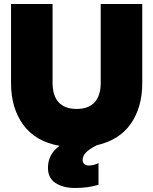

<svg xmlns="http://www.w3.org/2000/svg" viewBox="-20 -719 764 957"><path d="M689 -699V-304Q689 -185 632.5 -103Q576 -21 462 5Q425 24 408.5 41Q392 58 392 78Q392 91 400 98.5Q408 106 422 106Q447 106 471 94V202Q419 218 355 218Q294 218 256.5 193Q219 168 219 118Q219 49 277 8Q156 -14 95.5 -97.5Q35 -181 35 -304V-699H242V-306Q242 -242 272.5 -209Q303 -176 362 -176Q421 -176 451.5 -209Q482 -242 482 -306V-699Z"/></svg>

Font: Prompt ExtraBold
Style: Regular
Weight: 800
Designer: Katatrad Team
Foundry: CadsonDemak
Version: Version 1.001